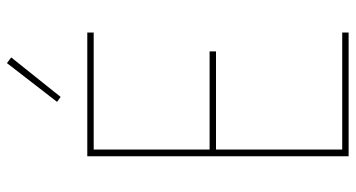

<svg xmlns="http://www.w3.org/2000/svg" viewBox="-250 -750 1001 540"><g transform="rotate(-90 250.0 -480.5)"><path d="M80 0V-735H428V-717H99V-391H375V-373H99V-18H428V0ZM247 -810 233 -820 342 -961 358 -949Z"/></g></svg>

Font: Iosevka SS04 Thin
Style: Regular
Weight: 100
Monospace: yes
Designer: Belleve Invis
Foundry: Belleve Invis
Version: Version 19.0.0; ttfautohint (v1.8.4)